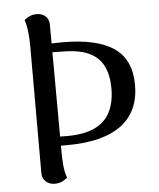

<svg xmlns="http://www.w3.org/2000/svg" viewBox="-52 -749 667 806"><g transform="rotate(-5 281.5 -346.0)"><path d="M212 -145Q200 -145 190 -145Q180 -145 169 -146L162 -185Q172 -184 183 -183.5Q194 -183 213 -183Q287 -183 332 -204.5Q377 -226 397.5 -267Q418 -308 418 -366Q418 -422 399 -460.5Q380 -499 338 -518.5Q296 -538 227 -538Q221 -538 207.5 -538.5Q194 -539 181 -539Q168 -539 162 -538L163 -576Q169 -576 181.5 -576Q194 -576 208 -576.5Q222 -577 229 -577Q375 -577 446.5 -528Q518 -479 518 -372Q518 -260 440.5 -202.5Q363 -145 212 -145ZM147 12Q124 12 109 -1.5Q94 -15 94 -38V-572Q94 -602 91 -630.5Q88 -659 80 -684Q86 -689 99.5 -696.5Q113 -704 132 -704Q155 -704 169.5 -691Q184 -678 184 -655L186 -120Q186 -91 188.5 -62Q191 -33 200 -9Q193 -3 179.5 4.5Q166 12 147 12Z"/></g></svg>

Font: Arima Thin Medium
Style: Regular
Weight: 500
Version: Version 1.100